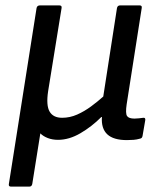

<svg xmlns="http://www.w3.org/2000/svg" viewBox="-20 -509 584 714"><path d="M21 185Q11 185 13 175L116 -479Q118 -489 129 -489H200Q211 -489 209 -479L159 -170Q151 -117 164.5 -94Q178 -71 211 -71Q240 -71 267 -83Q294 -95 319 -113.5Q344 -132 364 -150L415 -479Q417 -489 427 -489H499Q509 -489 507 -479L451 -121Q446 -87 452.5 -77.5Q459 -68 480 -68Q487 -68 496.5 -69Q506 -70 513 -71Q522 -72 520 -61L510 -3Q509 1 507 3.5Q505 6 499 7Q489 10 477 11Q465 12 452 12Q402 12 379 -9.5Q356 -31 359 -74H357Q321 -38 279 -13.5Q237 11 196 11Q175 11 158 4.5Q141 -2 130 -13L100 175Q98 185 89 185Z"/></svg>

Font: Sofia Sans Medium
Style: Italic
Weight: 500
Italic angle: -9°
Version: Version 4.101